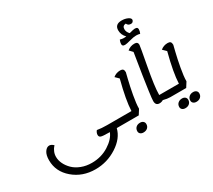

<svg xmlns="http://www.w3.org/2000/svg" viewBox="-227 -1457 2451 2208"><g transform="rotate(-30 999.0 -352.5)"><path d="M470 314Q298 314 177 210.5Q56 107 56 -43Q56 -113 82 -151.5Q108 -190 142 -190Q156 -190 170 -182.5Q184 -175 191 -168Q198 -161 198 -159Q198 -163 185 -148.5Q172 -134 158.5 -103.5Q145 -73 145 -37Q145 9 167 55Q189 101 229 140.5Q269 180 332 204.5Q395 229 470 229Q595 229 694.5 166.5Q794 104 824 25H804Q733 25 709 17.5Q685 10 685 -16Q685 -44 706 -70Q762 -60 838 -60H1042Q1058 -60 1052 -18Q1044 25 1028 25H916Q886 146 755.5 230Q625 314 470 314Z M1029 25Q1013 25 1019 -17Q1027 -60 1043 -60H1160Q1165 -200 1231 -452L1186 -496Q1226 -530 1281 -530Q1306 -530 1317 -518.5Q1328 -507 1328 -480Q1328 -479 1308 -398.5Q1288 -318 1268.5 -211Q1249 -104 1249 -40L1208 25ZM1158 223Q1133 223 1117.5 210Q1102 197 1102 176Q1102 144 1123 124.5Q1144 105 1178 105Q1203 105 1218.5 118.5Q1234 132 1234 154Q1234 185 1213 204Q1192 223 1158 223Z M1479 -756Q1457 -756 1449.5 -764Q1442 -772 1442 -787Q1442 -809 1455 -839Q1483 -831 1503 -831Q1514 -831 1538 -833Q1492 -879 1492 -939Q1492 -1019 1582 -1019Q1626 -1019 1661 -1003Q1696 -987 1695 -964Q1694 -950 1681.5 -939Q1669 -928 1646 -932Q1619 -935 1606 -964Q1560 -961 1560 -915Q1560 -877 1591 -846Q1649 -862 1666 -862Q1689 -862 1696.5 -854.5Q1704 -847 1704 -832Q1704 -805 1691 -779Q1668 -786 1641 -786Q1606 -786 1553 -771Q1500 -756 1479 -756ZM1486 25Q1434 25 1434 -34Q1434 -61 1447 -157Q1460 -253 1474.5 -345.5Q1489 -438 1505 -537Q1521 -636 1521 -637L1480 -680Q1521 -715 1576 -715Q1621 -715 1621 -675Q1621 -659 1575 -413.5Q1529 -168 1529 -66V-60H1672Q1688 -60 1682 -18Q1674 25 1658 25H1628Q1586 25 1535 11Q1512 25 1486 25Z M1659 25Q1643 25 1649 -17Q1657 -60 1673 -60H1790Q1795 -200 1861 -452L1816 -496Q1856 -530 1911 -530Q1936 -530 1947 -518.5Q1958 -507 1958 -480Q1958 -479 1938 -398.5Q1918 -318 1898.5 -211Q1879 -104 1879 -40L1838 25ZM1862 222Q1837 222 1821.5 209Q1806 196 1806 175Q1806 144 1827.5 124.5Q1849 105 1882 105Q1907 105 1922.5 118Q1938 131 1938 153Q1938 184 1917 203Q1896 222 1862 222ZM1715 222Q1690 222 1674.5 209Q1659 196 1659 175Q1659 144 1680.5 124.5Q1702 105 1735 105Q1760 105 1775.5 118Q1791 131 1791 153Q1791 184 1770 203Q1749 222 1715 222Z"/></g></svg>

Font: Lemonada Light
Style: Regular
Weight: 300
Designer: Mohamed Gaber (Arabic), Eduardo Tunni (Latin)
Foundry: Kief Type Foundry
Version: Version 4.004